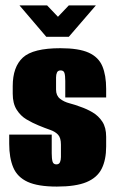

<svg xmlns="http://www.w3.org/2000/svg" viewBox="-20 -681 426 709"><path d="M190 8Q120 8 82 -9.5Q44 -27 29 -62.5Q14 -98 14 -150V-184H171V-115Q171 -95 174 -84.5Q177 -74 188 -74Q198 -74 201.5 -82Q205 -90 205 -101V-147Q205 -172 194.5 -183.5Q184 -195 165 -201.5Q146 -208 122 -218Q100 -227 78 -240Q56 -253 41.5 -276Q27 -299 27 -335V-363Q27 -434 64.5 -468.5Q102 -503 203 -503Q271 -503 307.5 -486.5Q344 -470 358 -436.5Q372 -403 372 -353V-321H221V-382Q221 -402 218 -411.5Q215 -421 204 -421Q194 -421 190.5 -413.5Q187 -406 187 -395V-350Q187 -328 201.5 -316.5Q216 -305 237 -299.5Q258 -294 276 -287Q300 -279 322 -266Q344 -253 358 -231.5Q372 -210 372 -176V-140Q372 -91 355.5 -58Q339 -25 299.5 -8.5Q260 8 190 8ZM151 -545 52 -661H154L194 -619L234 -661H334L234 -545Z"/></svg>

Font: Alumni Sans Thin Black
Style: Regular
Weight: 900
Version: Version 1.018